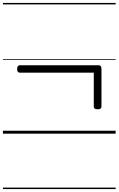

<svg xmlns="http://www.w3.org/2000/svg" viewBox="-20 -905 803 1300"><path d="M640 -165Q628 -165 621.5 -169.5Q615 -174 615 -184V-413H114Q105 -413 100.5 -419Q96 -425 96 -437Q96 -463 114 -463H649Q667 -463 667 -437V-184Q667 -174 660.5 -169.5Q654 -165 640 -165ZM0 365H763V375H0ZM0 -20H763V0H0ZM0 -505H763V-500H0ZM0 -885H763V-875H0Z"/></svg>

Font: Playwrite GB S Guides
Style: Regular
Weight: 400
Designer: Veronika Burian, José Scaglione
Foundry: TypeTogether
Version: Version 1.003